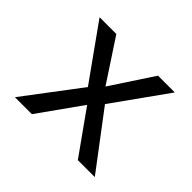

<svg xmlns="http://www.w3.org/2000/svg" viewBox="-168 -1048 1336 1336"><g transform="rotate(45 500.0 -380.0)"><path d="M129.9 -785.2H294.9L500 -473.1L705.1 -785.2H870.1L584 -384.3L893.1 24.9H726.1L500 -293L273.9 24.9H106.9L416 -384.3Z"/></g></svg>

Font: FORM UDPGothic
Style: Bold
Weight: 700
Foundry: Pronama LLC
Version: Version 1.051